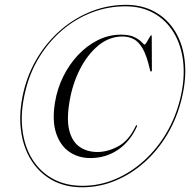

<svg xmlns="http://www.w3.org/2000/svg" viewBox="-20 -748 784 792"><path d="M319 24.5Q248.5 24.5 194.8 -5.2Q141 -35 107.8 -88.8Q74.5 -142.5 66 -214.5Q57.5 -286.5 77.5 -371Q96.5 -449 137 -514.2Q177.5 -579.5 234.2 -627.5Q291 -675.5 358.8 -701.8Q426.5 -728 499.5 -728Q566.5 -728 618.2 -699.5Q670 -671 702 -619.2Q734 -567.5 742 -497Q750 -426.5 730 -343Q711 -263.5 671.8 -196.5Q632.5 -129.5 577.5 -80Q522.5 -30.5 456.5 -3Q390.5 24.5 319 24.5ZM320.5 18.5Q390.5 18.5 455 -8.8Q519.5 -36 573.8 -85Q628 -134 666.8 -200Q705.5 -266 724 -343.5Q743.5 -425 735.5 -494Q727.5 -563 696.2 -614.2Q665 -665.5 614.2 -693.8Q563.5 -722 498 -722Q425 -722 358.2 -696.2Q291.5 -670.5 236.5 -623.5Q181.5 -576.5 142 -512.2Q102.5 -448 84.5 -371.5Q64 -287.5 72 -216.5Q80 -145.5 112.2 -92.8Q144.5 -40 197.5 -10.8Q250.5 18.5 320.5 18.5ZM544.5 -225.5Q517 -164.5 466.8 -130.2Q416.5 -96 353 -96Q303 -96 265.5 -122Q228 -148 211.2 -199.5Q194.5 -251 207 -326.5Q216 -381.5 240.5 -431.5Q265 -481.5 301.5 -520.5Q338 -559.5 383.2 -582.2Q428.5 -605 479 -605Q514 -605 534.5 -594.8Q555 -584.5 564.5 -574.2Q574 -564 576.5 -564Q579.5 -564 585.2 -573.8Q591 -583.5 596.2 -593Q601.5 -602.5 603.5 -602.5Q606.5 -602.5 606 -596.5L606.5 -458.5Q606.5 -454 604 -453Q600.5 -452 599 -458.5Q586 -517 569 -546.8Q552 -576.5 531 -587Q510 -597.5 485.5 -597.5Q431 -597.5 386 -560.5Q341 -523.5 310 -462.8Q279 -402 267 -330.5Q254 -255 266 -209Q278 -163 308.8 -142Q339.5 -121 382 -121Q424 -121 467.8 -144.5Q511.5 -168 539.5 -227.5Q542.5 -233 544.5 -231.5Q546.5 -230 544.5 -225.5Z"/></svg>

Font: Fraunces 144pt S000 Light
Style: Italic
Weight: 300
Italic angle: -16°
Version: Version 1.000; ttfautohint (v1.8.3)